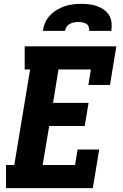

<svg xmlns="http://www.w3.org/2000/svg" viewBox="-20 -975 640 995"><path d="M11 0V-120H54L136 -615H108V-735H583L550 -535H438L451 -615H283L255 -442H439L419 -322H235L201 -120H369L382 -200H494L461 0ZM202 -815Q205 -837 214 -857.5Q223 -878 239 -895Q255 -912 275 -924Q295 -936 316 -943Q337 -950 358.5 -952.5Q380 -955 402 -955Q423 -955 444 -952.5Q465 -950 484 -943Q503 -936 519.5 -924Q536 -912 546 -895Q556 -878 558 -857Q560 -836 557 -815H442Q443 -826 439.5 -836Q436 -846 427.5 -851.5Q419 -857 408 -859Q397 -861 387 -861Q376 -861 364.5 -859Q353 -857 342.5 -851.5Q332 -846 325 -836Q318 -826 317 -815Z"/></svg>

Font: Iosevka Etoile Heavy Oblique
Style: Regular
Weight: 900
Italic angle: -9°
Designer: Belleve Invis
Foundry: Belleve Invis
Version: Version 15.5.2; ttfautohint (v1.8.4)